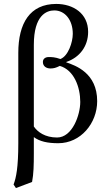

<svg xmlns="http://www.w3.org/2000/svg" viewBox="-20 -718 557 976"><path d="M152 61V-21C182 1 221 10 276 10C390 10 474 -91 474 -204C474 -347 364 -385 317 -401V-403C385 -426 428 -483 428 -556C428 -650 352 -698 266 -698C132 -698 73 -600 73 -449V10C73 134 62 186 49 220L61 238L143 207C151 167 152 120 152 61ZM152 -75V-490C152 -641 217 -665 256 -665C310 -665 350 -617 350 -546C350 -504 327 -433 287 -418C259 -428 242 -428 227 -428C212 -428 198 -420 198 -403C198 -380 217 -370 236 -370C253 -370 264 -373 284 -383C357 -362 388 -274 388 -200C388 -134 348 -19 270 -19C209 -19 171 -47 152 -75Z"/></svg>

Font: Libertinus Serif
Style: Regular
Weight: 400
Designer: Philipp H. Poll, Khaled Hosny
Foundry: Caleb Maclennan
Version: Version 7.050;RELEASE